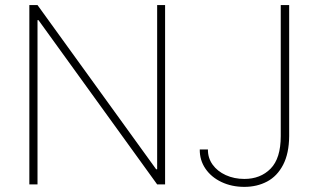

<svg xmlns="http://www.w3.org/2000/svg" viewBox="-20 -727 1256 757"><path d="M630.9 0H599.6L131.8 -647.5H127.9V0H95.7V-707H127.9L595.7 -59.6H599.6V-707H630.9ZM1120.1 -707V-190.4Q1119.6 -122.1 1096.2 -77.1Q1072.8 -32.2 1033 -11.2Q993.2 9.8 943.4 9.8Q893.6 9.8 853.3 -9.3Q813 -28.3 790 -62Q767.1 -95.7 767.6 -137.7H799.8Q799.3 -104.5 818.1 -78.1Q836.9 -51.8 870.1 -36.6Q903.3 -21.5 943.4 -21.5Q1006.8 -21.5 1046.9 -62Q1086.9 -102.5 1086.9 -190.4V-707Z"/></svg>

Font: Pretendard GOV Thin
Style: Regular
Weight: 100
Designer: Base glyphs from Inter by Rasmus Andersson; Hangeul glyphs from Noto Sans CJK(Source Han Sans) by Jang Soo-young and Kan
Foundry: Kil Hyung-jin
Version: Version 1.309